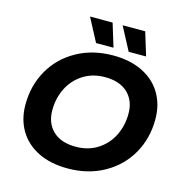

<svg xmlns="http://www.w3.org/2000/svg" viewBox="-128 -1019 1101 1149"><g transform="rotate(15 422.0 -444.5)"><path d="M51 -292Q51 -411 105.5 -506.5Q160 -602 258.5 -657Q357 -712 484 -712Q589 -712 666 -674Q743 -636 784 -567Q825 -498 825 -408Q825 -289 770.5 -193.5Q716 -98 617.5 -43Q519 12 392 12Q287 12 210 -26Q133 -64 92 -133Q51 -202 51 -292ZM661 -399Q661 -479 611 -526.5Q561 -574 470 -574Q393 -574 335 -537Q277 -500 246 -438Q215 -376 215 -301Q215 -221 265 -173.5Q315 -126 406 -126Q483 -126 541 -163Q599 -200 630 -262Q661 -324 661 -399ZM288 -901H428L472 -757H364ZM490 -901H630L674 -757H566Z"/></g></svg>

Font: Idrija
Style: Bold Italic
Weight: 700
Italic angle: -11.3°
Designer: Julieta Ulanovsky
Foundry: Julieta Ulanovsky
Version: Version 7.200